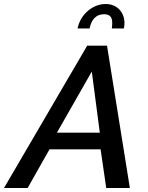

<svg xmlns="http://www.w3.org/2000/svg" viewBox="-70 -938 739 958"><path d="M457 -918C392 -918 331 -866 317 -796H377C386 -840 409 -867 449 -867C478 -867 490 -853 490 -823C490 -814 489 -806 488 -796H548C550 -805 551 -814 551 -823C551 -876 515 -918 457 -918ZM365 -710 -50 0H68L177 -193H432L460 0H578L464 -710ZM428 -276H214L388 -581Z"/></svg>

Font: FIGSv2-sans-serif SmBold Italic
Style: Regular
Weight: 600
Italic angle: -12°
Designer: Matt McInerney, Pablo Impallari, Rodrigo Fuenzalida
Foundry: Matt McInerney, Pablo Impallari, Rodrigo Fuenzalida
Version: Version 4.020;hotconv 1.0.109;makeotfexe 2.5.65596